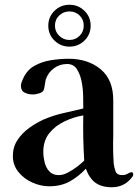

<svg xmlns="http://www.w3.org/2000/svg" viewBox="-20 -781 584 807"><path d="M334 -106Q331 -153 330 -200.5Q329 -248 330 -296Q289 -289 250.5 -270.5Q212 -252 187 -221Q162 -190 162 -142Q162 -122 167.5 -99Q173 -76 187.5 -60.5Q202 -45 227 -45Q245 -45 265 -55.5Q285 -66 303.5 -80Q322 -94 334 -106ZM332 -673Q332 -699 314.5 -716Q297 -733 272 -733Q247 -733 229 -716Q211 -699 211 -673Q211 -648 229 -630.5Q247 -613 272 -613Q297 -613 314.5 -630.5Q332 -648 332 -673ZM540 -47Q540 -43 536.5 -38Q533 -33 530 -30Q499 6 450 6Q407 6 381 -13Q355 -32 341 -72Q309 -38 272.5 -18Q236 2 187 2Q152 2 116.5 -13.5Q81 -29 57.5 -58Q34 -87 34 -125Q34 -163 53.5 -192.5Q73 -222 103 -243.5Q133 -265 164 -279Q204 -296 246 -305.5Q288 -315 330 -325V-329Q330 -347 329.5 -377.5Q329 -408 323 -438.5Q317 -469 303 -490.5Q289 -512 262 -512Q231 -512 206.5 -494Q182 -476 172 -446Q170 -437 169 -428.5Q168 -420 166 -411Q164 -395 147.5 -389.5Q131 -384 117 -384Q100 -384 84 -391.5Q68 -399 68 -420Q68 -428 70.5 -434.5Q73 -441 76 -448Q92 -486 124 -504Q156 -522 194.5 -528Q233 -534 268 -534Q350 -534 403 -490Q456 -446 456 -360V-209Q455 -181 455.5 -151.5Q456 -122 458 -93Q460 -76 466 -60.5Q472 -45 493 -45Q507 -45 516.5 -51Q526 -57 534 -57Q538 -57 539 -53Q540 -49 540 -47ZM361 -673Q361 -636 335 -610.5Q309 -585 272 -585Q235 -585 209 -610.5Q183 -636 183 -673Q183 -710 209 -735.5Q235 -761 272 -761Q309 -761 335 -735.5Q361 -710 361 -673Z"/></svg>

Font: Kaisei HarunoUmi
Style: Bold
Weight: 700
Designer: Font-Kai, 金井和夫
Foundry: KAZUO KANAI
Version: Version 5.003